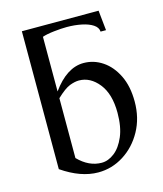

<svg xmlns="http://www.w3.org/2000/svg" viewBox="-104 -740 707 832"><g transform="rotate(-15 250.0 -323.5)"><path d="M381.3 -213.9Q381.3 -298.3 343.8 -345.2Q306.2 -392.1 255.4 -392.1Q237.3 -392.1 214.1 -383.3Q190.9 -374.5 154.3 -339.8V-71.3Q202.6 -22 259.8 -22Q289.1 -22 316.9 -43.5Q344.7 -64.9 363 -107.7Q381.3 -150.4 381.3 -213.9ZM154.3 -615.2V-370.1Q218.8 -460 294.4 -460Q340.3 -460 379.2 -433.8Q418 -407.7 441.9 -358.9Q465.8 -310.1 465.8 -241.7Q465.8 -168 433.8 -110.1Q401.9 -52.2 349.1 -18.8Q296.4 14.6 234.9 14.6Q156.7 14.6 72.3 -43.5V-662.1H416.5L425.8 -572.3H401.4Q400.4 -591.3 381.1 -604Q361.8 -616.7 331.1 -623Q300.3 -629.4 264.6 -629.4Q240.2 -629.4 207 -625.7Q173.8 -622.1 154.3 -615.2Z"/></g></svg>

Font: BabelStone Roman
Style: Regular
Weight: 400
Designer: Walt Agee, Victor Gaultney, Peter Martin, Debbi Hosken, Becca Hirsbrunner (SIL); Andrew West (BabelStone)
Foundry: BabelStone
Version: Version 16.000